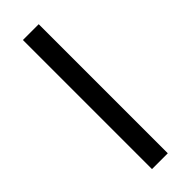

<svg xmlns="http://www.w3.org/2000/svg" viewBox="-236 -710 730 730"><g transform="rotate(-45 129.0 -345.0)"><path d="M168 2V-692H83V2Z"/></g></svg>

Font: Repo
Style: Regular
Weight: 400
Designer: Stefan Peev
Foundry: Context Ltd
Version: Version 0.000